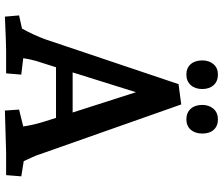

<svg xmlns="http://www.w3.org/2000/svg" viewBox="-83 -823 911 785"><g transform="rotate(90 372.5 -430.5)"><path d="M43 -53 97 -65Q124 -114 141 -161L324 -705L407 -716L610 -140Q614 -126 622.5 -107.5Q631 -89 639 -72L701 -62L696 0H603L432 5L428 -53L497 -70Q491 -112 478 -153L462 -204H255L229 -122Q221 -93 218 -70L285 -62L280 0H186Q158 0 48 5ZM440 -272 357 -531 276 -272ZM409 -802Q409 -830 425 -848Q441 -866 468 -866Q495 -866 510.5 -849Q526 -832 526 -802Q526 -773 510.5 -755Q495 -737 468 -737Q441 -737 425 -754.5Q409 -772 409 -802ZM227 -802Q227 -830 242.5 -848Q258 -866 285 -866Q312 -866 328 -848.5Q344 -831 344 -802Q344 -773 328 -755Q312 -737 285 -737Q258 -737 242.5 -754.5Q227 -772 227 -802Z"/></g></svg>

Font: Andada Pro
Style: Bold
Weight: 700
Designer: Carolina Giovagnoli
Foundry: Huerta Tipografica
Version: Version 3.005; ttfautohint (v1.8.4)